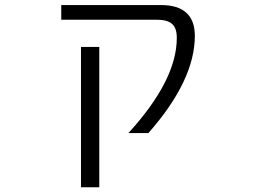

<svg xmlns="http://www.w3.org/2000/svg" viewBox="-20 -540 1040 779"><path d="M308.6 219.7V-349.6H382.8V219.7ZM632.8 -519.5Q770.5 -519.5 770.5 -394.5Q770.5 -213.9 582 0H501Q698.2 -215.8 697.3 -387.7Q697.3 -425.8 678.2 -442.9Q659.2 -460 615.2 -460H228.5V-519.5Z"/></svg>

Font: Gen Shin Gothic Monospace Normal
Style: Regular
Weight: 350
Designer: [Source Han Sans]
Ryoko NISHIZUKA  (kana & ideographs); Paul D. Hunt (Latin, Greek & Cyrillic); Wenlong ZHANG  (bopomofo
Version: Version 1.002.20150607